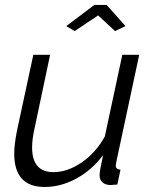

<svg xmlns="http://www.w3.org/2000/svg" viewBox="-20 -741 609 771"><path d="M246.1 -636.2 358.9 -721.2H408.2L483.9 -636.2L441.9 -616.2L374 -679.2L279.8 -616.2ZM37.1 -124Q37.1 -159.7 47.9 -214.8L113.8 -521H181.2L119.1 -227.1Q108.9 -182.6 108.9 -148.9Q108.9 -49.8 194.8 -49.8Q251.5 -49.8 308.3 -88.9Q365.2 -127.9 400.9 -192.9L471.2 -521H539.1L448.2 -96.2Q447.8 -92.3 446.3 -85.4Q444.8 -78.6 444.8 -77.1Q444.8 -60.1 463.9 -60.1L451.2 0Q424.3 2 422.9 2Q402.3 1.5 391.1 -9Q379.9 -19.5 379.9 -37.1Q379.9 -54.7 394 -118.2Q348.6 -57.6 286.4 -23.9Q224.1 9.8 159.2 9.8Q37.1 9.8 37.1 -124Z"/></svg>

Font: Rawline
Style: Italic
Weight: 400
Italic angle: -12°
Designer: Matt McInerney, Pablo Impallari, Rodrigo Fuenzalida
Foundry: Matt McInerney, Pablo Impallari, Rodrigo Fuenzalida
Version: Version 4.020;PS 004.020;hotconv 1.0.88;makeotf.lib2.5.64775